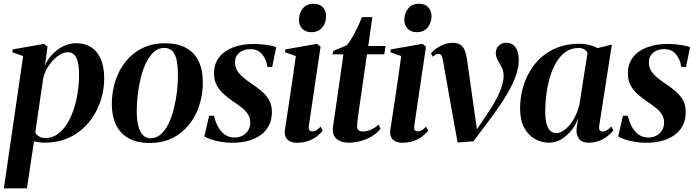

<svg xmlns="http://www.w3.org/2000/svg" viewBox="-34 -747 3700 1020"><path d="M-13.5 253.5 89 -449 31.5 -469.5 33.5 -484.5 199.5 -514 218.5 -499 205 -399Q220 -433.5 246 -460.2Q272 -487 304.2 -502.2Q336.5 -517.5 370 -517.5Q416 -517.5 449.5 -496.5Q483 -475.5 501.2 -434Q519.5 -392.5 519.5 -330.5Q519.5 -280 506.2 -230.8Q493 -181.5 467 -138Q441 -94.5 402.8 -60.8Q364.5 -27 314.2 -8Q264 11 203 11Q189 11 174.5 9Q160 7 146.5 4L109 253.5ZM153.5 -43.5Q159.5 -31 172.8 -22.5Q186 -14 207.5 -14Q244 -14 272.8 -34.8Q301.5 -55.5 323 -90.5Q344.5 -125.5 358.5 -169Q372.5 -212.5 379.2 -259Q386 -305.5 386 -348.5Q386 -388 380 -414.8Q374 -441.5 361 -455.5Q348 -469.5 326.5 -469.5Q301 -469.5 274 -449.8Q247 -430 225.8 -399.2Q204.5 -368.5 196 -334.5Z M841.5 -517Q911 -517 955.8 -491.8Q1000.5 -466.5 1022 -420.2Q1043.5 -374 1043.5 -309.5Q1043.5 -247 1025.2 -189Q1007 -131 971.2 -85.8Q935.5 -40.5 883 -14Q830.5 12.5 762 12.5Q692.5 12.5 647.8 -13.2Q603 -39 581.5 -85.5Q560 -132 560 -194Q560 -258.5 578.8 -316.8Q597.5 -375 633.8 -420.2Q670 -465.5 722.2 -491.2Q774.5 -517 841.5 -517ZM838 -492.5Q807.5 -492.5 783.5 -471Q759.5 -449.5 742.2 -413.8Q725 -378 714 -334Q703 -290 697.8 -243.8Q692.5 -197.5 692.5 -156.5Q692.5 -113.5 700 -81Q707.5 -48.5 724 -30.5Q740.5 -12.5 766.5 -12.5Q797 -12.5 821 -34Q845 -55.5 862 -91.5Q879 -127.5 890 -171.5Q901 -215.5 906.2 -261.2Q911.5 -307 911.5 -348Q911.5 -387 906 -419.8Q900.5 -452.5 884.8 -472.5Q869 -492.5 838 -492.5Z M1412 -391.5H1386.5Q1382 -430 1359.2 -458Q1336.5 -486 1296.5 -486Q1273.5 -486 1255 -477.8Q1236.5 -469.5 1225.5 -454Q1214.5 -438.5 1214.5 -415.5Q1214.5 -391.5 1226 -372.2Q1237.5 -353 1257 -336.5Q1276.5 -320 1300.5 -304Q1334.5 -281.5 1359 -259.8Q1383.5 -238 1397 -212.5Q1410.5 -187 1410.5 -152.5Q1410.5 -112.5 1395.5 -82Q1380.5 -51.5 1352.5 -30.8Q1324.5 -10 1286 0.8Q1247.5 11.5 1201 11.5Q1169.5 11.5 1138.8 6.2Q1108 1 1084.8 -7.2Q1061.5 -15.5 1051.5 -22.5L1077 -132H1102.5Q1110 -101 1123.8 -74.8Q1137.5 -48.5 1159.5 -32.5Q1181.5 -16.5 1213 -16.5Q1236.5 -16.5 1255.2 -26.8Q1274 -37 1284.8 -55Q1295.5 -73 1295.5 -96Q1295.5 -120 1284.2 -138.5Q1273 -157 1252.5 -173.5Q1232 -190 1204 -208.5Q1178 -226 1154.8 -246.8Q1131.5 -267.5 1117.2 -294.5Q1103 -321.5 1103 -357.5Q1103 -407.5 1129.8 -442.2Q1156.5 -477 1204 -495.2Q1251.5 -513.5 1314 -513.5Q1337 -513.5 1360.8 -511Q1384.5 -508.5 1404 -504.8Q1423.5 -501 1433.5 -496.5Z M1542 11.5Q1524.5 11.5 1508.8 5Q1493 -1.5 1484.5 -17Q1476 -32.5 1479.5 -58Q1480.5 -65 1484.8 -91.8Q1489 -118.5 1495.2 -159.2Q1501.5 -200 1508.8 -248.8Q1516 -297.5 1523.5 -349.2Q1531 -401 1537.5 -449L1480 -469.5L1482 -484.5L1650 -514L1669 -499L1607 -80.5Q1604.5 -61.5 1610.2 -55.2Q1616 -49 1624.5 -49Q1635.5 -49 1645.5 -54.2Q1655.5 -59.5 1669.5 -74.5L1680.5 -53Q1667.5 -36 1647.8 -21.2Q1628 -6.5 1601.5 2.5Q1575 11.5 1542 11.5ZM1619 -576Q1588 -576 1571 -595.5Q1554 -615 1554 -640.5Q1554 -677.5 1574.8 -702.2Q1595.5 -727 1631.5 -727Q1666 -727 1682.2 -706.8Q1698.5 -686.5 1698.5 -662Q1698.5 -626.5 1678 -601.2Q1657.5 -576 1619 -576Z M1875.5 -181Q1871.5 -154 1868.8 -133.2Q1866 -112.5 1864.5 -98.2Q1863 -84 1863 -74.5Q1863 -60 1872.2 -54.2Q1881.5 -48.5 1894 -48.5Q1914.5 -48.5 1937 -58.2Q1959.5 -68 1977.5 -85.5L1987.5 -62.5Q1966.5 -37 1937.2 -20.5Q1908 -4 1877 3.5Q1846 11 1819 11Q1778.5 11 1755.2 -8Q1732 -27 1734.5 -63Q1735 -69.5 1736.5 -81.5Q1738 -93.5 1740.2 -109.8Q1742.5 -126 1745.8 -147Q1749 -168 1752.5 -193L1790.5 -458.5H1733L1736 -475.5L1807.5 -506.5Q1821.5 -521 1837 -548Q1852.5 -575 1866.5 -604.5Q1880.5 -634 1888.5 -656H1944L1922.5 -502.5H2014L2007.5 -458.5H1915.5Z M2102 11.5Q2084.5 11.5 2068.8 5Q2053 -1.5 2044.5 -17Q2036 -32.5 2039.5 -58Q2040.5 -65 2044.8 -91.8Q2049 -118.5 2055.2 -159.2Q2061.5 -200 2068.8 -248.8Q2076 -297.5 2083.5 -349.2Q2091 -401 2097.5 -449L2040 -469.5L2042 -484.5L2210 -514L2229 -499L2167 -80.5Q2164.5 -61.5 2170.2 -55.2Q2176 -49 2184.5 -49Q2195.5 -49 2205.5 -54.2Q2215.5 -59.5 2229.5 -74.5L2240.5 -53Q2227.5 -36 2207.8 -21.2Q2188 -6.5 2161.5 2.5Q2135 11.5 2102 11.5ZM2179 -576Q2148 -576 2131 -595.5Q2114 -615 2114 -640.5Q2114 -677.5 2134.8 -702.2Q2155.5 -727 2191.5 -727Q2226 -727 2242.2 -706.8Q2258.5 -686.5 2258.5 -662Q2258.5 -626.5 2238 -601.2Q2217.5 -576 2179 -576Z M2319 -427Q2315.5 -446 2310.5 -453.2Q2305.5 -460.5 2296 -460.5Q2288 -460.5 2280.5 -456.8Q2273 -453 2265 -445.5L2255.5 -464.5Q2268 -478 2285.5 -490.5Q2303 -503 2325 -511.2Q2347 -519.5 2372 -519.5Q2397.5 -519.5 2412.5 -509Q2427.5 -498.5 2435.2 -478.8Q2443 -459 2447 -431L2485 -162.5L2501.5 -48.5L2474 -21.5L2550 -135Q2584.5 -185.5 2604.5 -224.2Q2624.5 -263 2633 -292.8Q2641.5 -322.5 2641.5 -344.5Q2641.5 -370 2631.2 -389.2Q2621 -408.5 2610.5 -426.8Q2600 -445 2600 -465Q2600 -488.5 2615.8 -504.2Q2631.5 -520 2654 -520Q2680 -520 2695 -506.5Q2710 -493 2716 -472.2Q2722 -451.5 2722 -428Q2722 -392 2707.5 -347.8Q2693 -303.5 2659 -245.8Q2625 -188 2566.5 -110L2481 3.5L2397 10L2369.5 -141.5Z M3150 -83Q3147 -63 3152 -55.8Q3157 -48.5 3167.5 -48.5Q3177.5 -48.5 3189.5 -54.8Q3201.5 -61 3213.5 -75.5L3224.5 -54.5Q3213.5 -40 3194.5 -24.5Q3175.5 -9 3150.2 1Q3125 11 3093.5 11Q3055 11 3040 -12.2Q3025 -35.5 3029.5 -68L3038 -120.5Q3027.5 -88.5 3004.5 -58.2Q2981.5 -28 2950.5 -8.5Q2919.5 11 2883.5 11Q2842.5 11 2807.2 -9Q2772 -29 2750.5 -69.2Q2729 -109.5 2729 -170.5Q2729 -224 2742.2 -274.5Q2755.5 -325 2781 -368.5Q2806.5 -412 2844.2 -444.8Q2882 -477.5 2931.8 -496Q2981.5 -514.5 3042 -514.5Q3072 -514.5 3096.2 -508.2Q3120.5 -502 3141.5 -491.5L3216.5 -510.5ZM3087 -464.5Q3084 -475 3071.8 -483.5Q3059.5 -492 3039 -492Q3000 -492 2970.8 -471.2Q2941.5 -450.5 2920.8 -415.2Q2900 -380 2887.2 -336.2Q2874.5 -292.5 2868.5 -246.2Q2862.5 -200 2862.5 -158Q2862.5 -112.5 2870.2 -86.8Q2878 -61 2891.2 -50.5Q2904.5 -40 2921 -40Q2939 -40 2957.2 -51.5Q2975.5 -63 2992.8 -83.8Q3010 -104.5 3023.5 -132.5Q3037 -160.5 3044.5 -193.5Z M3610.5 -391.5H3585Q3580.5 -430 3557.8 -458Q3535 -486 3495 -486Q3472 -486 3453.5 -477.8Q3435 -469.5 3424 -454Q3413 -438.5 3413 -415.5Q3413 -391.5 3424.5 -372.2Q3436 -353 3455.5 -336.5Q3475 -320 3499 -304Q3533 -281.5 3557.5 -259.8Q3582 -238 3595.5 -212.5Q3609 -187 3609 -152.5Q3609 -112.5 3594 -82Q3579 -51.5 3551 -30.8Q3523 -10 3484.5 0.8Q3446 11.5 3399.5 11.5Q3368 11.5 3337.2 6.2Q3306.5 1 3283.2 -7.2Q3260 -15.5 3250 -22.5L3275.5 -132H3301Q3308.5 -101 3322.2 -74.8Q3336 -48.5 3358 -32.5Q3380 -16.5 3411.5 -16.5Q3435 -16.5 3453.8 -26.8Q3472.5 -37 3483.2 -55Q3494 -73 3494 -96Q3494 -120 3482.8 -138.5Q3471.5 -157 3451 -173.5Q3430.5 -190 3402.5 -208.5Q3376.5 -226 3353.2 -246.8Q3330 -267.5 3315.8 -294.5Q3301.5 -321.5 3301.5 -357.5Q3301.5 -407.5 3328.2 -442.2Q3355 -477 3402.5 -495.2Q3450 -513.5 3512.5 -513.5Q3535.5 -513.5 3559.2 -511Q3583 -508.5 3602.5 -504.8Q3622 -501 3632 -496.5Z"/></svg>

Font: Merriweather 144pt SemiBold
Style: Italic
Weight: 600
Italic angle: -7.8°
Version: Version 2.101